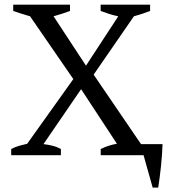

<svg xmlns="http://www.w3.org/2000/svg" viewBox="-20 -683 762 845"><path d="M392.1 -354.5 600.6 -48.8H695.3Q694.8 -30.3 693.1 -4.9Q691.4 20.5 688.7 46.9Q686 73.2 682.6 98.6Q679.2 124 676.3 142.6H651.9L611.8 0H423.3V-27.3Q458.5 -44.4 494.6 -50.3L336.9 -290.5L171.4 -48.8Q191.4 -46.4 210.7 -41.7Q230 -37.1 248 -27.3V0H29.3V-27.3Q47.4 -36.6 64.9 -41.5Q82.5 -46.4 99.6 -50.3L302.7 -335L112.3 -611.3Q93.3 -616.7 75 -622.6Q56.6 -628.4 38.1 -634.8V-662.6H288.1V-634.8Q273.4 -629.4 255.9 -623.5Q238.3 -617.7 215.8 -611.3L358.4 -394L500.5 -611.3Q481.4 -615.2 462.4 -621.1Q443.4 -627 422.9 -634.8V-662.6H640.6V-634.8Q624 -628.4 606 -622.3Q587.9 -616.2 569.3 -611.3Z"/></svg>

Font: PT Astra Serif
Style: Regular
Weight: 400
Designer: A.Korolkova, I. Chaeva
Foundry: ParaType Ltd
Version: Version 1.002